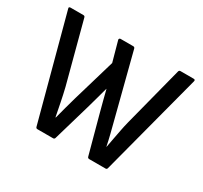

<svg xmlns="http://www.w3.org/2000/svg" viewBox="-136 -843 1092 1032"><g transform="rotate(30 410.0 -327.5)"><path d="M201 0Q192 0 190 -9L20 -644Q16 -655 29 -655H108Q117 -655 119 -646L218 -272Q228 -231 236.5 -188Q245 -145 253 -104H255Q264 -139 273.5 -174Q283 -209 293 -244L371 -509L337 -632Q335 -637 338 -640.5Q341 -644 345 -644H424Q433 -644 435 -634L536 -241Q545 -206 553.5 -172.5Q562 -139 569 -104H570Q575 -131 580.5 -160Q586 -189 591.5 -217.5Q597 -246 604 -274L700 -646Q702 -655 711 -655H792Q804 -655 801 -644L634 -9Q632 0 624 0H523Q513 0 511 -9L449 -238Q440 -272 431 -306Q422 -340 414 -373H413Q404 -341 395 -307Q386 -273 376 -239L309 -9Q307 0 298 0Z"/></g></svg>

Font: Sofia Sans Semi Condensed SemiBold
Style: Regular
Weight: 600
Designer: Botio Nikoltchev, Ani Petrova
Foundry: lettersoup
Version: Version 4.100